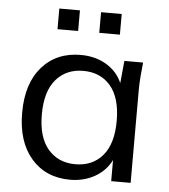

<svg xmlns="http://www.w3.org/2000/svg" viewBox="-51 -741 702 797"><g transform="rotate(5 300.0 -343.0)"><path d="M270 9Q169 9 108.5 -60.5Q48 -130 48 -251Q48 -373 108.5 -442Q169 -511 270 -511Q330 -511 376 -484Q422 -457 443 -409L452 -502H530Q527 -473 524.5 -443.5Q522 -414 522 -386V0H441V-88Q418 -42 372.5 -16.5Q327 9 270 9ZM286 -57Q358 -57 400 -106.5Q442 -156 442 -251Q442 -347 400 -396.5Q358 -446 286 -446Q215 -446 172.5 -396.5Q130 -347 130 -251Q130 -156 172.5 -106.5Q215 -57 286 -57ZM338 -609V-695H424V-609ZM164 -609V-695H250V-609Z"/></g></svg>

Font: Mulish
Style: Regular
Weight: 400
Designer: Vernon Adams
Foundry: Vernon Adams
Version: Version 3.603; ttfautohint (v1.8.3)